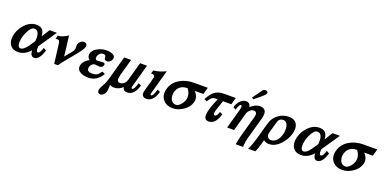

<svg xmlns="http://www.w3.org/2000/svg" viewBox="-9 -1690 5750 2868"><g transform="rotate(20 2866.5 -255.5)"><path d="M314.9 -459.5Q384.8 -459.5 414.6 -420.9Q438.5 -390.6 444.3 -322.8Q483.9 -383.8 524.4 -450.2H640.6L446.3 -164.6Q444.8 -132.3 446.8 -113.8Q452.1 -76.7 472.2 -76.7Q500 -76.7 522.9 -141.6Q525.9 -150.4 533.2 -171.9L577.6 -147.9Q530.8 17.6 443.8 17.6Q389.2 17.6 380.4 -76.2Q294.9 18.6 190.4 19Q112.3 19 71.8 -26.9Q34.7 -67.9 34.7 -137.7Q34.7 -175.8 45.9 -216.8Q71.8 -309.6 140.1 -378.9Q218.3 -459.5 314.9 -459.5ZM307.6 -117.7Q322.8 -136.7 380.4 -223.6Q381.8 -274.9 381.8 -276.9Q380.4 -394 304.7 -394Q253.9 -394 206.5 -297.4Q162.1 -206.5 162.1 -124Q162.1 -44.9 210.4 -44.9Q250 -44.9 307.6 -117.7Z M721.7 -311.5Q716.8 -349.6 702.1 -357.4Q692.9 -362.3 652.3 -362.3L666.5 -414.6Q736.3 -415.5 824.7 -476.1L862.8 -154.3L947.3 -256.3Q975.6 -290.5 980.5 -315.4Q982.9 -327.1 981.9 -355Q980.5 -380.4 984.4 -394.5Q992.2 -422.4 1016.1 -441.4Q1040 -460.4 1069.3 -460.4Q1118.2 -460.4 1118.2 -414.6Q1118.2 -405.3 1115.7 -394.5Q1104 -351.1 981.9 -205.1L891.1 -94.7Q845.2 -38.6 819.8 0H761.2Z M1434.6 -458Q1481.4 -458 1516.6 -443.8Q1565.4 -424.8 1565.9 -386.2Q1565.9 -356 1541.7 -331.1Q1517.6 -306.2 1487.3 -306.2Q1459.5 -306.2 1449.2 -321.3Q1443.8 -330.6 1440.9 -357.4Q1439.5 -375 1432.6 -381.3Q1423.3 -391.6 1397.9 -391.6Q1370.1 -391.6 1348.4 -372.6Q1326.7 -353.5 1318.8 -325.2Q1315.9 -314 1315.9 -303.7Q1315.9 -265.6 1349.6 -265.6Q1363.8 -265.6 1392.3 -268.6Q1420.9 -271.5 1435.1 -271.5Q1470.2 -271.5 1470.2 -247.6Q1470.2 -230 1457.5 -214.4Q1441.9 -193.8 1410.6 -193.8Q1397.9 -193.8 1373 -197Q1348.1 -200.2 1335.4 -200.2Q1307.6 -200.2 1284.7 -172.4Q1261.7 -144.5 1261.7 -113.8Q1261.7 -57.6 1337.9 -57.6Q1386.2 -57.6 1413.1 -71.8Q1443.4 -88.9 1478 -138.7L1524.4 -115.7Q1441.4 19.5 1311 19.5Q1243.7 19.5 1193.8 -2.4Q1128.9 -31.7 1128.9 -89.4Q1128.9 -104.5 1133.8 -121.6Q1152.8 -189 1238.3 -234.4Q1201.7 -265.1 1201.7 -302.7Q1201.7 -314.5 1205.6 -327.6Q1223.6 -395 1305.7 -430.2Q1368.2 -458 1434.6 -458Z M1650.4 66.4Q1649.4 96.7 1643.1 119.6Q1635.3 146.5 1616.2 167Q1591.8 192.9 1561 192.9Q1518.6 192.9 1518.1 146.5Q1518.1 118.2 1542.5 72.8Q1551.8 56.2 1570.3 23.9Q1589.4 -13.2 1604.5 -66.4L1710.4 -448.7H1820.3L1747.6 -188.5Q1735.8 -143.6 1735.8 -117.7Q1735.8 -67.9 1779.8 -67.9Q1814.5 -67.9 1842.8 -91.8Q1871.1 -115.7 1880.4 -150.9L1963.4 -448.7H2073.2L1973.1 -89.4Q1967.8 -68.8 1968.3 -61Q1969.7 -48.3 1983.9 -48.3Q2002.9 -48.3 2025.4 -101.1Q2034.7 -122.6 2045.9 -160.6L2089.8 -138.7Q2041.5 28.3 1928.7 28.3Q1866.2 28.3 1855 -30.3Q1796.4 27.3 1715.8 27.8Q1682.6 27.8 1651.9 7.3Q1651.4 28.3 1650.4 66.4Z M2169.4 -360.8 2184.6 -413.6Q2278.3 -422.9 2378.9 -471.7L2274.9 -96.7Q2269.5 -77.1 2269 -69.8Q2270 -55.7 2285.6 -55.2Q2311 -55.2 2345.2 -167L2388.7 -146.5Q2341.8 19.5 2231.4 19.5Q2159.7 19.5 2159.2 -47.4Q2159.2 -64.9 2164.6 -84.5L2213.9 -261.2Q2228 -313.5 2228 -329.1Q2228 -364.7 2169.4 -360.8Z M2817.9 -449.2H3038.6L3008.8 -339.4H2871.6Q2926.3 -282.2 2926.3 -219.2Q2926.3 -197.8 2919.9 -174.8Q2896 -91.8 2811.5 -35.6Q2731.4 17.6 2647 17.6Q2560.5 17.6 2508.1 -31.5Q2455.6 -80.6 2455.6 -158.2Q2455.6 -189 2465.3 -221.7Q2496.1 -335.4 2606 -396.5Q2700.2 -449.2 2817.9 -449.2ZM2797.4 -171.9Q2803.7 -195.8 2803.7 -218.3Q2803.7 -280.8 2758.8 -339.4H2746.1Q2686 -339.4 2644 -307.4Q2602.1 -275.4 2586.4 -218.3Q2580.1 -193.8 2580.1 -167.5Q2580.1 -116.7 2603.5 -84Q2629.9 -47.4 2677.7 -47.4Q2712.4 -47.4 2751 -90.3Q2785.6 -129.4 2797.4 -171.9Z M3333.5 -171.9 3378.4 -150.4Q3330.1 19.5 3221.2 19.5Q3151.4 19.5 3151.4 -60.1Q3151.4 -97.2 3167.5 -152.8Q3188 -227.1 3236.3 -337.9H3193.4Q3139.6 -337.9 3092.8 -252.9L3050.3 -274.4Q3097.7 -367.2 3150.9 -405.8Q3208 -448.2 3294.4 -448.7H3484.4L3453.6 -338.4H3320.8Q3301.3 -283.2 3266.1 -175.8Q3261.2 -160.6 3255.9 -129.9Q3253.4 -97.7 3279.8 -97.2Q3312 -97.7 3333.5 -171.9Z M3702.6 -275.4 3623.5 9.3H3513.7L3598.1 -294.4Q3602.1 -309.6 3608.4 -340.8Q3611.3 -377.4 3590.3 -377.4Q3577.6 -377.4 3559.1 -337.9Q3552.7 -323.7 3538.6 -284.7L3497.6 -308.6Q3515.1 -368.2 3550.8 -408.2Q3593.3 -457 3648.9 -457Q3711.4 -457 3720.7 -390.1Q3794.9 -458 3866.2 -458Q3965.3 -458 3965.3 -367.7Q3965.3 -333.5 3951.7 -284.2L3857.4 51.3Q3839.4 116.7 3835.4 200.2H3719.2Q3726.6 139.2 3752.4 47.4L3844.2 -281.7Q3849.6 -301.3 3849.6 -316.4Q3849.6 -364.7 3801.3 -364.7Q3769 -364.7 3741 -338.4Q3712.9 -312 3702.6 -275.4ZM3865.2 -710.9Q3900.9 -710.9 3900.9 -679.7Q3900.9 -674.8 3899.4 -669.4Q3894.5 -650.4 3827.1 -594.2Q3793.9 -567.4 3734.9 -519.5L3710.9 -540Q3747.6 -592.3 3817.9 -688Q3835.9 -710.9 3865.2 -710.9Z M3918 200.2Q3956.5 119.6 3985.4 16.6L4063 -259.3Q4087.4 -347.7 4164.1 -403.3Q4237.8 -457 4327.1 -457Q4400.9 -457 4439.5 -417.5Q4475.1 -380.4 4475.1 -316.4Q4475.1 -280.8 4463.9 -239.7Q4437.5 -144 4365.2 -64.9Q4280.8 28.3 4184.1 28.3Q4131.8 28.3 4096.7 -1.5L4075.7 75.2Q4058.1 138.7 4031.2 200.2ZM4334 -179.7Q4345.2 -218.3 4345.2 -259.3Q4345.2 -312.5 4327.1 -344.7Q4306.6 -383.3 4265.1 -383.8Q4199.7 -383.8 4180.7 -316.4L4129.9 -132.8Q4126 -120.1 4126 -107.4Q4126 -77.1 4143.8 -57.1Q4161.6 -37.1 4189.9 -37.1Q4243.2 -37.1 4282.7 -80.6Q4317.4 -118.7 4334 -179.7Z M4813.5 -459.5Q4883.3 -459.5 4913.1 -420.9Q4937 -390.6 4942.9 -322.8Q4982.4 -383.8 5022.9 -450.2H5139.2L4944.8 -164.6Q4943.4 -132.3 4945.3 -113.8Q4950.7 -76.7 4970.7 -76.7Q4998.5 -76.7 5021.5 -141.6Q5024.4 -150.4 5031.7 -171.9L5076.2 -147.9Q5029.3 17.6 4942.4 17.6Q4887.7 17.6 4878.9 -76.2Q4793.5 18.6 4689 19Q4610.8 19 4570.3 -26.9Q4533.2 -67.9 4533.2 -137.7Q4533.2 -175.8 4544.4 -216.8Q4570.3 -309.6 4638.7 -378.9Q4716.8 -459.5 4813.5 -459.5ZM4806.2 -117.7Q4821.3 -136.7 4878.9 -223.6Q4880.4 -274.9 4880.4 -276.9Q4878.9 -394 4803.2 -394Q4752.4 -394 4705.1 -297.4Q4660.6 -206.5 4660.6 -124Q4660.6 -44.9 4709 -44.9Q4748.5 -44.9 4806.2 -117.7Z M5512.2 -449.2H5732.9L5703.1 -339.4H5565.9Q5620.6 -282.2 5620.6 -219.2Q5620.6 -197.8 5614.3 -174.8Q5590.3 -91.8 5505.9 -35.6Q5425.8 17.6 5341.3 17.6Q5254.9 17.6 5202.4 -31.5Q5149.9 -80.6 5149.9 -158.2Q5149.9 -189 5159.7 -221.7Q5190.4 -335.4 5300.3 -396.5Q5394.5 -449.2 5512.2 -449.2ZM5491.7 -171.9Q5498 -195.8 5498 -218.3Q5498 -280.8 5453.1 -339.4H5440.4Q5380.4 -339.4 5338.4 -307.4Q5296.4 -275.4 5280.8 -218.3Q5274.4 -193.8 5274.4 -167.5Q5274.4 -116.7 5297.9 -84Q5324.2 -47.4 5372.1 -47.4Q5406.7 -47.4 5445.3 -90.3Q5480 -129.4 5491.7 -171.9Z"/></g></svg>

Font: Accordance
Style: Bold-Italic
Weight: 700
Italic angle: -11°
Version: Version 1.2 (build January 31, 2020) Miklal Software Solutio